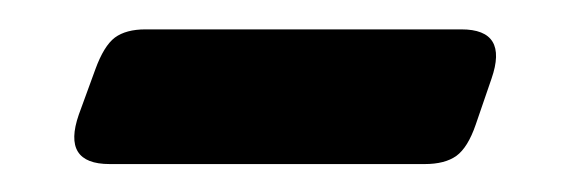

<svg xmlns="http://www.w3.org/2000/svg" viewBox="-20 -336 398 134"><path d="M302 -315.5Q335 -315.5 323 -281L312 -249Q306.5 -233 298.5 -227.2Q290.5 -221.5 276.5 -221.5H56.5Q23 -221.5 35 -256L46.5 -287.5Q52.5 -304 60.2 -309.8Q68 -315.5 81.5 -315.5Z"/></svg>

Font: Fraunces 72pt SuperSoft SemiBold
Style: Regular
Weight: 600
Version: Version 1.000;[b76b70a41]